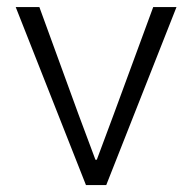

<svg xmlns="http://www.w3.org/2000/svg" viewBox="-20 -535 556 555"><path d="M25.4 -514.6H93.8L207 -204.1L255.9 -73.2H259.8L308.6 -204.1L422.9 -514.6H490.2L287.1 0H228.5Z"/></svg>

Font: Reddit Sans Chocolate Light
Style: Regular
Weight: 300
Designer: Stephen Hutchings
Foundry: Reddit
Version: Version 1.013